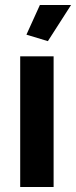

<svg xmlns="http://www.w3.org/2000/svg" viewBox="-20 -750 305 770"><path d="M61 0V-524H195V0ZM172 -585 86 -611 140 -730H265Z"/></svg>

Font: Raleway
Style: Bold
Weight: 700
Designer: Matt McInerney, Pablo Impallari, Rodrigo Fuenzalida
Foundry: Matt McInerney, Pablo Impallari, Rodrigo Fuenzalida
Version: Version 4.026